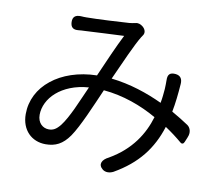

<svg xmlns="http://www.w3.org/2000/svg" viewBox="-84 -839 1147 986"><g transform="rotate(10 490.0 -346.5)"><path d="M162 -360C104 -314 71 -250 71 -178C71 -95 125 -43 198 -43C249 -43 286 -61 321 -111C359 -166 407 -281 445 -368C547 -359 643 -324 725 -277C698 -187 643 -97 530 -32C497 -16 482 11 510 34C526 47 548 45 566 36C687 -33 754 -121 791 -238C823 -217 853 -194 879 -172C887 -165 896 -168 900 -179L910 -203L911 -206C922 -230 915 -255 898 -267C873 -284 843 -302 810 -321C819 -366 824 -415 828 -468C830 -494 820 -511 794 -514C764 -517 752 -505 753 -475C753 -459 753 -443 752 -428C750 -405 748 -380 743 -355C664 -392 573 -423 474 -434C515 -525 559 -625 586 -669C588 -672 590 -675 592 -678C605 -694 599 -713 583 -726C572 -735 558 -740 545 -736C535 -734 525 -732 514 -731C472 -728 344 -721 292 -721C284 -721 274 -721 263 -722C235 -723 220 -712 221 -684C222 -657 236 -646 263 -649C274 -650 285 -651 295 -651C340 -654 460 -659 499 -661C468 -600 431 -515 397 -437C301 -435 219 -406 162 -360ZM314 -250C296 -212 278 -178 260 -155C239 -129 223 -121 201 -121C170 -121 142 -144 142 -187C142 -229 163 -273 201 -306C239 -339 295 -364 367 -369C350 -331 332 -289 314 -250Z"/></g></svg>

Font: GenSenRounded2 TW R
Style: Regular
Weight: 400
Version: Version 2.100;PS 2.1;hotconv 16.6.51;makeotf.lib2.5.65220 DE